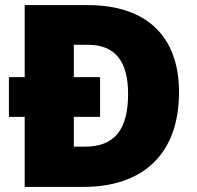

<svg xmlns="http://www.w3.org/2000/svg" viewBox="-20 -734 774 754"><path d="M324 -714H77V-431H15V-275H77V0H308C535 0 683 -123 683 -372C683 -593 554 -714 324 -714ZM326 -558C431 -558 483 -495 483 -365C483 -225 430 -158 313 -158H270V-275H373V-431H270V-558Z"/></svg>

Font: Noto Sans Tamil Black
Style: Regular
Weight: 900
Designer: Jelle Bosma - Monotype Design Team
Foundry: Monotype Imaging Inc.
Version: Version 2.004